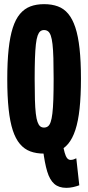

<svg xmlns="http://www.w3.org/2000/svg" viewBox="-20 -730 425 925"><path d="M281.2 -41.8Q286.4 -13.4 291.4 4.9Q296.4 23.2 303.3 31.8Q310.1 40.4 320.4 40.4Q327.3 40.4 334.5 38.1Q341.8 35.8 347.6 32.6L362 162.6Q349 167.6 332.5 171.3Q316 175 299.6 175Q263.6 175 241.7 156Q219.8 137 207.5 96.4Q195.2 55.8 187.2 -9.4ZM192.1 -115.4Q203 -115.4 211 -121.4Q219 -127.4 224.1 -142.3Q229.3 -157.2 232.4 -183.7Q235.6 -210.2 237 -251.3Q238.4 -292.5 238.4 -350.5Q238.4 -408.6 237.2 -449.9Q236 -491.2 232.9 -517.6Q229.8 -544 224.6 -558.6Q219.4 -573.2 211.4 -579.2Q203.4 -585.2 192.1 -585.2Q181.6 -585.2 174.1 -579.2Q166.6 -573.2 161.3 -558.4Q156 -543.6 152.9 -516.6Q149.8 -489.5 148.4 -448.2Q147 -407 147 -349Q147 -290.8 148.2 -250.2Q149.4 -209.6 152.5 -183.1Q155.6 -156.6 160.9 -142.1Q166.2 -127.6 173.7 -121.5Q181.2 -115.4 192.1 -115.4ZM192 10Q154.8 10 126 -0.7Q97.2 -11.4 76.1 -36.3Q55 -61.2 41.6 -102.1Q28.2 -143 21.6 -204.2Q15 -265.4 15 -348.6Q15 -432.4 21.6 -493.4Q28.2 -554.4 41.6 -596.1Q55 -637.8 76.3 -663Q97.6 -688.2 126.4 -699.1Q155.2 -710 192.4 -710Q229.7 -710 258.7 -699.3Q287.7 -688.7 308.6 -663.7Q329.4 -638.8 343 -597.7Q356.6 -556.7 363.3 -495.6Q370 -434.6 370 -351.4Q370 -267.7 363.4 -206.7Q356.8 -145.6 343.1 -103.9Q329.4 -62.2 308.4 -37.1Q287.3 -11.9 258.3 -1Q229.3 10 192 10Z"/></svg>

Font: Georama ExtraCondensed Thin
Style: Regular
Weight: 100
Width: 2
Designer: Jean-Baptiste Levee
Foundry: Production Type
Version: Version 1.001